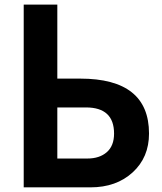

<svg xmlns="http://www.w3.org/2000/svg" viewBox="-20 -806 699 826"><path d="M82 0V-786.1H226.6V-467.8H325.2Q621.1 -467.8 621.1 -231.4Q621.1 -128.9 550.8 -64.5Q480.5 0 369.1 0ZM226.6 -124H355.5Q408.2 -124 439.5 -151.4Q470.7 -178.7 470.7 -231.4Q470.7 -343.8 349.6 -343.8H226.6Z"/></svg>

Font: Gothic A1 ExtraBold
Style: Regular
Weight: 800
Designer: HanYang I&C Co.,Ltd.
Foundry: HanYang I&C Co.,Ltd.
Version: Version 2.50